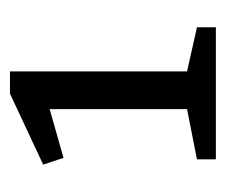

<svg xmlns="http://www.w3.org/2000/svg" viewBox="-54 -718 455 387"><g transform="rotate(-90 173.5 -524.5)"><path d="M312 -316.9H45.9V-355L147 -375V-651.9L48.8 -624L35.2 -665L178.2 -731.9H223.1V-375L312 -355Z"/></g></svg>

Font: Amethysta
Style: Regular
Weight: 400
Designer: Konstantin Vinogradov, Alexei Vanyashin
Foundry: Cyreal (www.cyreal.org)
Version: Version 1.003